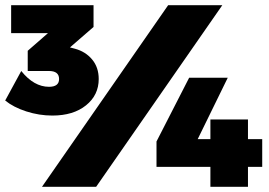

<svg xmlns="http://www.w3.org/2000/svg" viewBox="-21 -721 1037 741"><path d="M268 -533Q309 -522 334.5 -491.5Q360 -461 360 -416Q360 -354 311 -314.5Q262 -275 181 -275Q130 -275 80.5 -291Q31 -307 -1 -333L61 -447Q110 -386 168 -386Q207 -386 207 -416Q207 -447 168 -447H86V-525L164 -593H22V-701H340V-617L249 -538ZM628 -701H837L350 0H141ZM709 -421H858L742 -184H791V-260H936V-184H991V-77H936V0H791V-77H583V-175Z"/></svg>

Font: MontserratBlack
Style: Regular
Weight: 900
Designer: Julieta Ulanovsky
Foundry: Julieta Ulanovsky
Version: Version 4.000